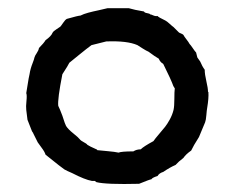

<svg xmlns="http://www.w3.org/2000/svg" viewBox="-20 -460 563 468"><path d="M242 -440H294Q307 -436 331 -432Q332 -429 338.5 -428Q345 -427 346 -425Q348 -425 353.5 -422.5Q359 -420 364 -421Q366 -418 383 -410Q387 -408 393.5 -402Q400 -396 403 -394Q405 -392 409 -388Q413 -384 416 -381Q417 -380 421 -378.5Q425 -377 427 -375Q429 -371 434.5 -364Q440 -357 442 -353Q445 -350 450 -342.5Q455 -335 458 -332L461 -320Q462 -318 464.5 -315Q467 -312 468 -310Q473 -298 479 -290Q479 -279 483 -262Q487 -245 487 -236Q488 -237 488 -235Q489 -221 485 -197Q484 -192 483 -179.5Q482 -167 480 -162L465 -126Q451 -104 446 -93Q433 -84 427 -75Q415 -66 408 -58Q394 -52 378 -41Q368 -38 364 -31Q351 -27 349 -23Q346 -23 319 -12Q239 -10 215 -16L211 -19H204Q187 -22 156 -38Q142 -44 137 -47Q132 -50 91 -83Q89 -90 81 -100.5Q73 -111 72 -113L61 -135Q61 -136 60 -137Q59 -138 58 -140L47 -168L44 -192Q43 -200 44.5 -214Q46 -228 44 -233Q45 -238 47.5 -254.5Q50 -271 52 -279Q53 -286 55 -293Q57 -300 60 -307.5Q63 -315 64 -320Q65 -324 69.5 -330.5Q74 -337 75 -343Q87 -355 91 -362Q105 -372 108 -380Q110 -384 118 -389Q126 -394 127 -395Q129 -397 134 -404.5Q139 -412 143 -414Q171 -422 176 -422Q184 -426 195 -429Q206 -432 220.5 -435Q235 -438 242 -440ZM239 -359 203 -350Q192 -342 173 -326.5Q154 -311 149 -307Q147 -302 132 -279Q120 -218 122 -202Q126 -194 132 -178Q139 -156 141 -153Q146 -145 158.5 -135Q171 -125 174 -121Q177 -117 184 -113.5Q191 -110 193 -107Q197 -104 215 -96Q217 -96 217 -94Q226 -93 243 -91.5Q260 -90 269 -88Q276 -91 305 -91Q313 -96 323 -96Q330 -103 354 -116Q358 -122 367.5 -133Q377 -144 382.5 -151Q388 -158 394 -169Q400 -180 403 -192Q405 -201 405 -219Q405 -237 406 -244Q406 -246 405 -246L404 -248Q404 -249 403 -249Q397 -266 378 -304Q370 -309 367 -317Q358 -322 342 -334Q337 -336 327.5 -342Q318 -348 315 -350Q290 -361 239 -359Z"/></svg>

Font: FuturaRenner
Style: Regular
Weight: 400
Designer: Bastien Sozeau
Foundry: NBR — Bastien Sozeau
Version: Version 2.001;PS 002.001;hotconv 1.0.88;makeotf.lib2.5.64775